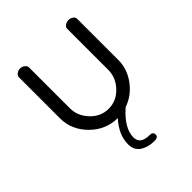

<svg xmlns="http://www.w3.org/2000/svg" viewBox="-194 -578 884 884"><g transform="rotate(-45 248.0 -136.0)"><path d="M297 166Q317 166 317 184Q317 201 292 201Q251 201 223 182.5Q195 164 195 126Q195 64 247 7Q169 6 113.5 -50Q58 -106 58 -181V-448Q58 -457 67.5 -465Q77 -473 91 -473Q103 -473 113 -465Q123 -457 123 -448V-181Q123 -131 160 -92Q197 -53 248 -53Q299 -53 336 -92Q373 -131 373 -181V-449Q373 -459 383 -466Q393 -473 406 -473Q419 -473 428.5 -466Q438 -459 438 -449V-181Q438 -122 401.5 -72.5Q365 -23 308 -3Q235 61 235 121Q235 166 297 166Z"/></g></svg>

Font: Dosis
Style: Book
Weight: 400
Designer: EdgarTolentino, PabloImpallari, IginoMarini
Foundry: EdgarTolentino, PabloImpallari, IginoMarini
Version: Version 1.007